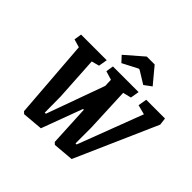

<svg xmlns="http://www.w3.org/2000/svg" viewBox="-193 -1009 1223 1223"><g transform="rotate(45 418.5 -398.0)"><path d="M837 -558 593 -4 454 8 440 -5 426 -281H419L316 -4L177 8L163 -5L122 -540L67 -556L75 -607H306L296 -548L244 -534L262 -235L263 -92H273L415 -485L413 -538L354 -556L362 -607H593L583 -548L527 -534L540 -235V-92H550L717 -531L652 -548L662 -607H831ZM349 -699 470 -804H541L631 -696L582 -660L496 -713H487L385 -660Z"/></g></svg>

Font: Grenze SemiBold
Style: Italic
Weight: 600
Italic angle: -10°
Designer: Renata Polastri
Foundry: Omnibus-Type
Version: Version 1.002; ttfautohint (v1.8)